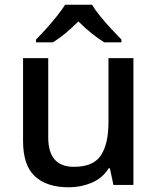

<svg xmlns="http://www.w3.org/2000/svg" viewBox="-20 -786 670 816"><path d="M547 -539V0H462L447 -71H442Q416 -29 370 -9.5Q324 10 273 10Q178 10 128 -37Q78 -84 78 -186V-539H185V-202Q185 -77 294 -77Q377 -77 409 -126Q441 -175 441 -266V-539ZM371 -766Q384 -744 406.5 -716.5Q429 -689 453.5 -662.5Q478 -636 496 -618V-606H423Q397 -622 368.5 -645Q340 -668 313 -695Q259 -640 205 -606H133V-618Q152 -637 175.5 -663Q199 -689 221 -716.5Q243 -744 257 -766Z"/></svg>

Font: Noto Sans Myanmar Medium
Style: Regular
Weight: 500
Designer: Monotype Design Team
Foundry: Monotype Imaging Inc.
Version: Version 2.107; ttfautohint (v1.8.4.7-5d5b)